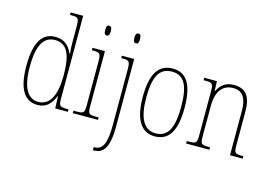

<svg xmlns="http://www.w3.org/2000/svg" viewBox="-121 -1015 2153 1509"><g transform="rotate(15 955.0 -260.0)"><path d="M218 10C288 10 329 -34 354 -100H356L360 0H463V-20H452C392 -20 384 -26 384 -88V-760H282V-740H293C350 -740 356 -735 356 -658V-544C356 -511 357 -477 361 -444H357C332 -504 290 -544 218 -544C116 -544 54 -466 54 -267C54 -68 117 10 218 10ZM217 -15C134 -14 82 -92 82 -265C82 -444 131 -519 221 -519C323 -519 357 -430 357 -265C357 -106 310 -15 217 -15Z M602 -658C616 -658 625 -666 625 -698C625 -729 616 -738 602 -738C588 -738 580 -729 580 -698C580 -666 588 -658 602 -658ZM503 0H708V-20H690C626 -20 621 -25 621 -95V-536H520V-516H529C588 -516 593 -509 593 -437V-95C593 -25 588 -20 523 -20H503Z M840 -658C854 -658 863 -666 863 -698C863 -729 854 -738 840 -738C827 -738 817 -729 817 -698C817 -666 827 -658 840 -658ZM731 240H742C808 240 859 197 859 15V-536H759V-516H772C825 -516 831 -508 831 -439V16C831 169 796 215 738 215H731Z M1171 10C1283 10 1341 -75 1341 -267C1341 -452 1287 -542 1174 -542C1056 -542 1001 -452 1001 -267C1001 -77 1064 10 1171 10ZM1172 -15C1074 -15 1029 -104 1029 -267C1029 -434 1068 -517 1173 -517C1275 -517 1313 -435 1313 -267C1313 -107 1277 -15 1172 -15Z M1425 0H1614V-20H1605C1541 -20 1536 -25 1536 -95V-333C1536 -454 1585 -517 1672 -517C1752 -517 1782 -456 1782 -364V0H1885V-20H1878C1816 -20 1810 -25 1810 -95V-361C1810 -485 1769 -542 1670 -542C1604 -542 1567 -512 1537 -456H1535L1532 -536H1429V-516H1441C1501 -516 1508 -511 1508 -441V-95C1508 -25 1502 -20 1438 -20H1425Z"/></g></svg>

Font: Noto Serif Myanmar Condensed Thin
Style: Regular
Weight: 100
Width: 3
Designer: Ben Mitchell and the Monotype Design Team
Foundry: Monotype Imaging Inc.
Version: Version 2.106